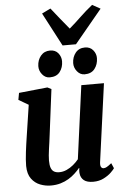

<svg xmlns="http://www.w3.org/2000/svg" viewBox="-66 -1075 735 1131"><g transform="rotate(-5 301.5 -509.5)"><path d="M188.4 10Q156.7 10 125.8 -1.8Q94.9 -13.6 74.2 -41.4Q53.5 -69.2 52.8 -117.3Q52.8 -134.8 54.4 -155.7Q56 -176.7 58.8 -199.8Q61.7 -223 65 -246.8Q68.4 -270.6 71.9 -293.2L99.5 -475.3L41.2 -509.3L48.6 -550L217.6 -567.4L240.8 -556L207 -289.2Q204.5 -267.7 201.4 -246.2Q198.3 -224.8 195.6 -204.9Q192.9 -185 191.2 -167.9Q189.6 -150.7 189.6 -137.4Q189.6 -109.7 195.8 -93.6Q202 -77.4 214.2 -70.6Q226.4 -63.8 244.6 -63.8Q266.7 -63.8 288 -73.3Q309.3 -82.8 327.7 -98.1Q346.1 -113.4 359.8 -130.4L418.1 -563.4H552L488.7 -101.4Q486.2 -82.1 491.5 -73.4Q496.7 -64.6 506.7 -64.6Q515.6 -64.6 525.4 -70Q535.2 -75.3 553.6 -90.1L567 -59.3Q562.3 -51.3 545.4 -34.8Q528.4 -18.2 501.3 -4.3Q474.1 9.7 438.8 9.7Q402.2 9.7 383.6 -5.4Q365.1 -20.6 362.6 -46.3Q362.2 -48.9 362 -52.5Q361.8 -56.2 362 -60.4Q362.2 -64.7 362.7 -69.2Q363.2 -73.7 363.7 -77.6L362 -78.6Q348.7 -62.7 331.8 -47Q315 -31.2 293.6 -18.4Q272.3 -5.5 246.2 2.2Q220.2 10 188.4 10ZM237.1 -625.3Q211.3 -625.3 193.2 -647.4Q175 -669.5 175.5 -697.1Q176.5 -732.9 197.2 -757.8Q217.8 -782.7 252.4 -782.7Q283.7 -782.7 300.6 -761.4Q317.6 -740.1 317.4 -713.7Q317.3 -677.3 297.5 -651.3Q277.8 -625.3 237.1 -625.3ZM443.4 -625.3Q417.5 -625.3 399.4 -647.4Q381.2 -669.5 381.7 -697.1Q382.7 -732.9 402.9 -757.8Q423.1 -782.7 458.5 -782.7Q489.1 -782.7 506.6 -761.4Q524.2 -740.1 523.7 -713.7Q523.2 -677.3 503.2 -651.3Q483.3 -625.3 443.4 -625.3ZM328.6 -806.1 224.6 -1003.8 276.1 -1028.9Q301.1 -997.9 326.7 -965.5Q352.3 -933 379.3 -901.3Q416.3 -933 450 -965.5Q483.8 -997.9 522.6 -1028.9L570.5 -1002.4L407.8 -806.1Z"/></g></svg>

Font: Merriweather Light
Style: Italic
Weight: 300
Italic angle: -7.8°
Designer: Eben Sorkin
Foundry: Eben Sorkin
Version: Version 2.101